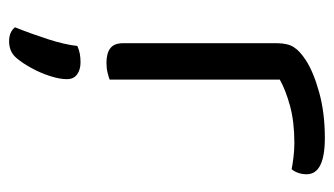

<svg xmlns="http://www.w3.org/2000/svg" viewBox="-176 -339 734 422"><g transform="rotate(90 191.0 -128.0)"><path d="M155 -376V-218H75V-370Q75 -393 83.5 -406.5Q92 -420 112 -433Q138 -450 183 -462.5Q228 -475 283 -475Q363 -475 363 -435Q363 -425 360 -416.5Q357 -408 352 -402Q342 -404 326 -406Q310 -408 294 -408Q248 -408 213 -398.5Q178 -389 155 -376ZM75 -264 155 -252V-2Q150 0 140 2.5Q130 5 118 5Q97 5 86 -3.5Q75 -12 75 -31ZM109 201Q101 211 91.5 215Q82 219 71 219Q50 219 40 206Q54 171 66 134Q78 97 81 69Q90 65 98.5 63.5Q107 62 117 62Q133 62 143.5 69.5Q154 77 154 92Q154 108 147 129.5Q140 151 129.5 170Q119 189 109 201Z"/></g></svg>

Font: Baloo Bhaijaan 2
Style: Regular
Weight: 400
Designer: Sanskriti Dholi, Noopur Datye and Ek Type
Foundry: Ek Type
Version: Version 1.701